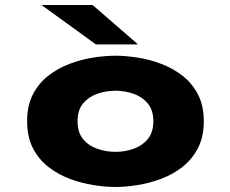

<svg xmlns="http://www.w3.org/2000/svg" viewBox="-20 -734 915 765"><path d="M440 11Q400 11 352.5 3.5Q305 -4 258.5 -21.2Q212 -38.5 173.2 -68.5Q134.5 -98.5 111.2 -143.5Q88 -188.5 88 -251Q88 -313.5 111.2 -358.2Q134.5 -403 173 -432.8Q211.5 -462.5 258.2 -480Q305 -497.5 352.5 -504.8Q400 -512 440 -512Q480 -512 527.2 -504.8Q574.5 -497.5 621.2 -480Q668 -462.5 706.5 -432.8Q745 -403 768.5 -358.2Q792 -313.5 792 -251Q792 -188.5 768.5 -143.5Q745 -98.5 706.5 -68.5Q668 -38.5 621.2 -21.2Q574.5 -4 527.2 3.5Q480 11 440 11ZM440 -129Q476.5 -129 511 -140.8Q545.5 -152.5 568.2 -179.2Q591 -206 591 -251Q591 -296 568.2 -322.5Q545.5 -349 511 -360.8Q476.5 -372.5 440 -372.5Q403.5 -372.5 368.8 -360.8Q334 -349 311.5 -322.5Q289 -296 289 -251Q289 -206 311.5 -179.2Q334 -152.5 368.8 -140.8Q403.5 -129 440 -129ZM362 -557 145.5 -714H349L530 -557Z"/></svg>

Font: Trispace SemiExpanded ExtraBold
Style: Regular
Weight: 800
Width: 6
Designer: Tyler Finck
Foundry: Etcetera Type Company
Version: Version 1.210; ttfautohint (v1.8.3)